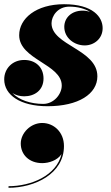

<svg xmlns="http://www.w3.org/2000/svg" viewBox="-20 -494 527 911"><path d="M442 -132C442 -260 224.5 -278.5 224.5 -383.5C224.5 -417 253 -462.5 309 -462.5C349 -462.5 382 -453 407 -438C396 -441.5 384 -443.5 372 -443.5C319.5 -443.5 285 -409.5 285 -366.5C285 -314 332.5 -278.5 382 -278.5C425.5 -278.5 467 -309.5 467 -360.5C467 -412.5 422 -474 284 -474C151 -474 71 -406 71 -327C71 -211 273 -190 273 -88C273 -47 235.5 -1 185 -1C125.5 -1 70 -19.5 39 -52.5C54.5 -42.5 74 -37 94.5 -37C144.5 -37 186.5 -66 186.5 -121.5C186.5 -176 147.5 -209.5 95 -209.5C38.5 -209.5 0 -168 0 -117.5C0 -43 76.5 10 205.5 10C352 10 442 -48 442 -132ZM78.5 187C78.5 239.5 118 280 180.5 280C212.5 280 253 266.5 272 237C248 339.5 127 389.5 20.5 389.5V397C144.5 397 283.5 331 283.5 199C283.5 133 235.5 89.5 180 89.5C125.5 89.5 78.5 137 78.5 187Z"/></svg>

Font: Bodoni* 24pt Fatface
Style: Italic
Weight: 900
Italic angle: -13°
Version: Version 2.3